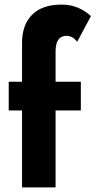

<svg xmlns="http://www.w3.org/2000/svg" viewBox="-20 -816 416 836"><path d="M316 -634Q296 -660 270 -660Q222 -660 222 -592V-460H332V-335H222V0H76V-335H18V-460H76V-630Q76 -708 120 -752Q164 -796 249 -796Q321 -796 376 -746Z"/></svg>

Font: renner_700bold
Style: Bold
Weight: 700
Version: Version 003.000 ; ttfautohint (v0.97) -l 8 -r 50 -G 200 -x 1